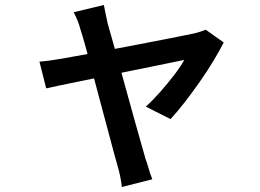

<svg xmlns="http://www.w3.org/2000/svg" viewBox="-20 -649 1040 769"><path d="M396 -629Q399 -612 403 -594Q407 -576 411 -556Q419 -529 431.5 -483.5Q444 -438 459.5 -383Q475 -328 490.5 -270.5Q506 -213 521 -160.5Q536 -108 547 -68.5Q558 -29 564 -9Q568 0 572 15Q576 30 581 44.5Q586 59 590 69L468 100Q466 80 461.5 58Q457 36 451 16Q445 -4 434 -45.5Q423 -87 408.5 -141Q394 -195 378.5 -253Q363 -311 348.5 -366Q334 -421 322 -464.5Q310 -508 302 -532Q297 -551 290 -568Q283 -585 275 -600ZM876 -479Q860 -447 835 -405.5Q810 -364 779.5 -320.5Q749 -277 719 -238.5Q689 -200 663 -172L564 -222Q591 -246 621 -280Q651 -314 677.5 -348.5Q704 -383 718 -409Q708 -407 676.5 -400.5Q645 -394 601 -385Q557 -376 505 -365.5Q453 -355 400.5 -344Q348 -333 300.5 -323.5Q253 -314 217.5 -306.5Q182 -299 165 -295L138 -402Q161 -404 182 -407Q203 -410 227 -414Q238 -416 269 -421.5Q300 -427 343.5 -435Q387 -443 436.5 -452.5Q486 -462 536.5 -471.5Q587 -481 632 -490Q677 -499 710 -505.5Q743 -512 757 -515Q769 -518 782 -522Q795 -526 804 -530Z"/></svg>

Font: Noto Sans KR SemiBold
Style: Regular
Weight: 600
Designer: Ryoko NISHIZUKA  (kana, bopomofo & ideographs); Paul D. Hunt (Latin, Greek & Cyrillic); Sandoll Communications , Soo-you
Foundry: Adobe
Version: Version 2.004-H2;hotconv 1.0.118;makeotfexe 2.5.65603